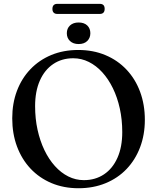

<svg xmlns="http://www.w3.org/2000/svg" viewBox="-20 -982 835 1020"><path d="M395.5 -716.5Q475 -716.5 540 -689.2Q605 -662 652 -612.2Q699 -562.5 724.2 -494.5Q749.5 -426.5 749.5 -345.5Q749.5 -266 724.2 -199.5Q699 -133 652.5 -84.2Q606 -35.5 541 -8.8Q476 18 397 18Q318.5 18 253.8 -9.2Q189 -36.5 142.2 -86.2Q95.5 -136 70.2 -204Q45 -272 45 -353.5Q45 -433 70 -499.2Q95 -565.5 141.5 -614.2Q188 -663 252.5 -689.8Q317 -716.5 395.5 -716.5ZM629.5 -280.5Q629.5 -346.5 616.5 -405.5Q603.5 -464.5 579.8 -513.2Q556 -562 523.5 -597.8Q491 -633.5 451.8 -653Q412.5 -672.5 369 -672.5Q308.5 -672.5 262.8 -641.8Q217 -611 191.8 -554Q166.5 -497 166.5 -418Q166.5 -351.5 179.5 -292.5Q192.5 -233.5 216 -184.5Q239.5 -135.5 271.8 -99.8Q304 -64 343 -44.5Q382 -25 425.5 -25Q486.5 -25 532.5 -55.8Q578.5 -86.5 604 -143.8Q629.5 -201 629.5 -280.5ZM397.5 -748Q369 -748 352 -764Q335 -780 335 -805.5Q335 -831 352 -846.8Q369 -862.5 397.5 -862.5Q427 -862.5 443.5 -846.8Q460 -831 460 -805.5Q460 -780.5 443.5 -764.2Q427 -748 397.5 -748ZM258.5 -934.5Q258.5 -948 265.2 -954.8Q272 -961.5 284 -961.5H510.5Q523 -961.5 529.5 -955Q536 -948.5 536 -935Q536 -921.5 529.5 -914.8Q523 -908 510.5 -908H284Q272 -908 265.2 -914.8Q258.5 -921.5 258.5 -934.5Z"/></svg>

Font: Fraunces 11pt
Style: Regular
Weight: 400
Version: Version 1.000;[b76b70a41]